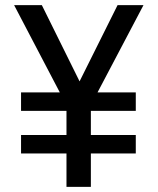

<svg xmlns="http://www.w3.org/2000/svg" viewBox="-20 -728 614 748"><path d="M62 -296H239V-202H62V-130H239V0H334V-130H509V-202H334V-296H509V-368H360L539 -708H438L290 -411L143 -708H35L213 -368H62Z"/></svg>

Font: Telex Regular
Style: Regular
Weight: 400
Designer: Andres Torresi
Foundry: Andres Torresi
Version: Version 1.001